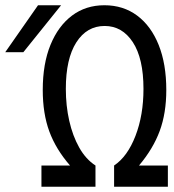

<svg xmlns="http://www.w3.org/2000/svg" viewBox="-114 -712 662 732"><path d="M31 -692H119L-25 -513H-94ZM44 -81H153Q99 -143 74 -211Q49 -279 49 -369Q49 -469 78.5 -541Q108 -613 160.5 -652.5Q213 -692 284 -692Q356 -692 409 -652.5Q462 -613 491 -540.5Q520 -468 520 -369Q520 -281 495 -213Q470 -145 416 -81H526V0H321V-81Q372 -115 402.5 -194Q433 -273 433 -373Q433 -489 392.5 -551Q352 -613 285 -613Q217 -613 177 -550.5Q137 -488 137 -373Q137 -309 150 -251.5Q163 -194 188 -149.5Q213 -105 250 -81V0H44Z"/></svg>

Font: PlemolJP
Style: Regular
Weight: 400
Monospace: yes
Version: v2.0.4; ttfautohint (v1.8.4.7-5d5b-dirty) -l 6 -r 45 -G 200 